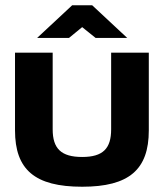

<svg xmlns="http://www.w3.org/2000/svg" viewBox="-20 -700 623 729"><path d="M37 -205C37 -56 112 9 292 9C470 9 545 -56 545 -205V-500H402V-209C402 -136 371 -104 292 -104C212 -104 180 -136 180 -209V-500H37ZM121 -556H242L292 -597L343 -556H463L330 -680H254Z"/></svg>

Font: LT Wave Bold
Style: Regular
Weight: 700
Designer: Daniel Lyons
Version: Version 2.5 (Glyphs App)